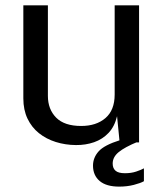

<svg xmlns="http://www.w3.org/2000/svg" viewBox="-20 -537 621 724"><path d="M266.4 10Q226.1 9.7 190.3 -1.6Q154.5 -12.8 126.9 -34.8Q99.4 -56.8 83.7 -89.7Q68 -122.5 68 -166.1V-517H160.6V-175.4Q160.6 -125 191.7 -93.5Q222.8 -62 286.1 -62Q343.2 -62 377.8 -91.9Q412.4 -121.7 412.4 -180.7V-517H504.4V0H431.2L421.4 -98.8Q412.2 -60.1 389.5 -36Q366.7 -11.9 335 -0.8Q303.2 10.3 266.4 10ZM330.7 87.6Q330.7 57.7 351.8 33.9Q372.9 10.1 432.8 -8.6L500.2 -2.7Q449.6 18.2 427.3 36.8Q404.9 55.3 404.9 79.7Q404.9 97.6 415.8 106.9Q426.6 116.2 451 116.2Q474.9 116.2 493.6 109.9Q512.2 103.7 522.7 97.8V146.3Q510.3 153.5 484.8 160.1Q459.2 166.7 429.6 166.7Q380.9 166.7 355.8 145.5Q330.7 124.2 330.7 87.6Z"/></svg>

Font: Public Sans Thin
Style: Regular
Weight: 100
Designer: The Public Sans project authors (U.S. Web Design System). Libre Franklin designed by Pablo Impallari and Rodrigo Fuenzal
Version: Version 1.008